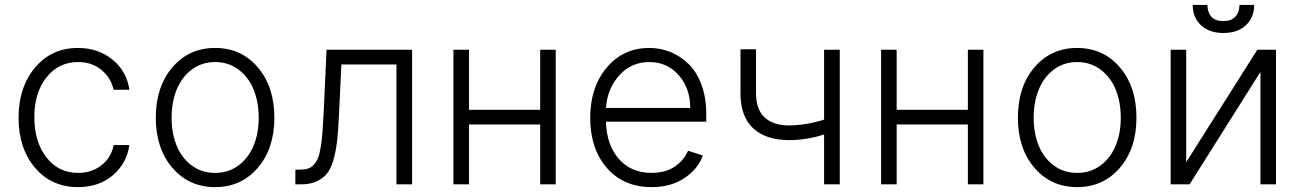

<svg xmlns="http://www.w3.org/2000/svg" viewBox="-20 -747 5274 778"><path d="M296.4 11.2Q188 11.2 121.6 -67.6Q55.2 -146.5 55.2 -270Q55.2 -393.6 122.1 -473.1Q189 -552.7 295.4 -552.7Q377.4 -552.7 435.3 -505.9Q493.2 -459 504.4 -383.3H440.4Q429.7 -431.6 391.1 -463.6Q352.5 -495.6 296.4 -495.6Q217.8 -495.6 168.5 -433.6Q119.1 -371.6 119.1 -272.5Q119.1 -172.4 168 -109.4Q216.8 -46.4 296.4 -46.4Q351.1 -46.4 390.6 -76.9Q430.2 -107.4 440.9 -159.2H504.4Q493.2 -84 436.8 -36.4Q380.4 11.2 296.4 11.2Z M611.3 -270Q611.3 -395.5 678.5 -474.1Q745.6 -552.7 851.6 -552.7Q957.5 -552.7 1024.7 -474.1Q1091.8 -395.5 1091.8 -270Q1091.8 -145.5 1024.7 -67.1Q957.5 11.2 851.6 11.2Q745.6 11.2 678.5 -67.1Q611.3 -145.5 611.3 -270ZM756.1 -77.1Q796.9 -46.4 851.6 -46.4Q906.2 -46.4 947 -77.1Q987.8 -107.9 1008.1 -158Q1028.3 -208 1028.3 -270Q1028.3 -332 1008.3 -382.6Q988.3 -433.1 947.3 -464.4Q906.2 -495.6 851.6 -495.6Q796.9 -495.6 756.1 -464.4Q715.3 -433.1 695.3 -382.6Q675.3 -332 675.3 -270Q675.3 -208 695.3 -158Q715.3 -107.9 756.1 -77.1Z M1176.8 0V-59.6H1193.8Q1213.9 -59.6 1227.5 -63.7Q1241.2 -67.9 1251.7 -79.6Q1262.2 -91.3 1268.6 -106.7Q1274.9 -122.1 1279.5 -150.4Q1284.2 -178.7 1286.6 -210Q1289.1 -241.2 1291.5 -290L1303.2 -545.4H1649.9V0H1586.4V-485.8H1363.3L1353 -269Q1350.1 -210.9 1345.5 -172.1Q1340.8 -133.3 1330.8 -98.1Q1320.8 -63 1304.2 -43Q1287.6 -22.9 1262 -11.5Q1236.3 0 1199.7 0Z M1880.4 -545.4V-302.2H2168.9V-545.4H2231.9V0H2168.9V-242.7H1880.4V0H1817.4V-545.4Z M2620.6 11.2Q2506.8 11.2 2439.2 -66.4Q2371.6 -144 2371.6 -269.5Q2371.6 -393.6 2438.5 -473.1Q2505.4 -552.7 2610.8 -552.7Q2656.2 -552.7 2697 -536.1Q2737.8 -519.5 2770.5 -487.5Q2803.2 -455.6 2822.5 -403.3Q2841.8 -351.1 2841.8 -285.2V-253.9H2435.5Q2438 -159.2 2487.8 -102.8Q2537.6 -46.4 2620.6 -46.4Q2675.8 -46.4 2713.4 -71.5Q2751 -96.7 2768.1 -136.2L2828.1 -116.7Q2808.1 -62 2753.4 -25.4Q2698.7 11.2 2620.6 11.2ZM2435.5 -309.6H2776.9Q2776.9 -389.2 2730.2 -442.4Q2683.6 -495.6 2610.8 -495.6Q2538.1 -495.6 2489.5 -441.9Q2440.9 -388.2 2435.5 -309.6Z M3382.8 -545.4V0H3319.3V-202.1Q3247.6 -179.2 3177.2 -179.2Q3083 -179.7 3031.7 -227.3Q2980.5 -274.9 2980.5 -369.1V-547.4H3043.5V-369.1Q3043.5 -303.2 3078.6 -271Q3113.8 -238.8 3176.3 -238.8Q3243.2 -238.8 3319.3 -262.2V-545.4Z M3613.3 -545.4V-302.2H3901.9V-545.4H3964.8V0H3901.9V-242.7H3613.3V0H3550.3V-545.4Z M4104.5 -270Q4104.5 -395.5 4171.6 -474.1Q4238.8 -552.7 4344.7 -552.7Q4450.7 -552.7 4517.8 -474.1Q4585 -395.5 4585 -270Q4585 -145.5 4517.8 -67.1Q4450.7 11.2 4344.7 11.2Q4238.8 11.2 4171.6 -67.1Q4104.5 -145.5 4104.5 -270ZM4249.3 -77.1Q4290 -46.4 4344.7 -46.4Q4399.4 -46.4 4440.2 -77.1Q4481 -107.9 4501.2 -158Q4521.5 -208 4521.5 -270Q4521.5 -332 4501.5 -382.6Q4481.4 -433.1 4440.4 -464.4Q4399.4 -495.6 4344.7 -495.6Q4290 -495.6 4249.3 -464.4Q4208.5 -433.1 4188.5 -382.6Q4168.5 -332 4168.5 -270Q4168.5 -208 4188.5 -158Q4208.5 -107.9 4249.3 -77.1Z M5002.4 -727.1H5062Q5062 -675.8 5028.3 -644.5Q4994.6 -613.3 4937 -613.3Q4880.4 -613.3 4846.7 -644.5Q4813 -675.8 4813 -727.1H4872.6Q4872.6 -697.3 4888.4 -679.4Q4904.3 -661.6 4937 -661.6Q4969.7 -661.6 4986.1 -679.7Q5002.4 -697.8 5002.4 -727.1ZM4786.6 -89.8 5074.7 -545.4H5150.4V0H5087.4V-455.6L4800.3 0H4723.6V-545.4H4786.6Z"/></svg>

Font: Interop Light
Style: Regular
Weight: 300
Designer: Rasmus Andersson, Google, Jang Haemin
Foundry: jhaemin
Version: Version 1.007